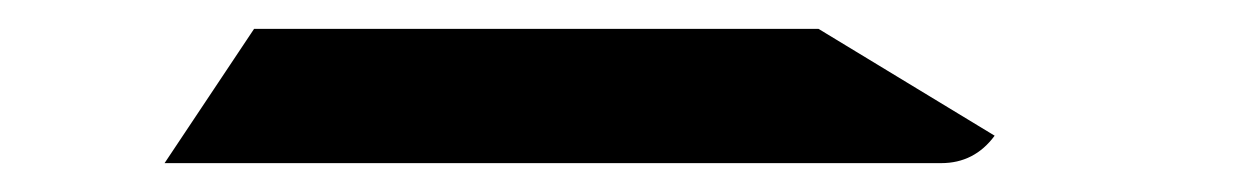

<svg xmlns="http://www.w3.org/2000/svg" viewBox="-20 -113 856 133"><path d="M547 -93 669 -19Q655 0 632 0H96Q96 0 94 0L156 -93H159H190H326H418Z"/></svg>

Font: DSEG14 Modern
Style: Italic
Weight: 400
Italic angle: -5°
Designer: Keshikan(Twitter:@keshinomi_88pro)
Version: Version 0.46